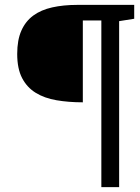

<svg xmlns="http://www.w3.org/2000/svg" viewBox="-20 -691 575 790"><path d="M470.2 -604V79.1H397V-606.9H320.8V-270Q261.7 -270 212.2 -278.6Q162.6 -287.1 126.7 -309.3Q90.8 -331.5 70.8 -370.1Q50.8 -408.7 50.8 -469.2Q50.8 -526.4 67.9 -564.9Q85 -603.5 116.9 -627Q148.9 -650.4 194.8 -660.6Q240.7 -670.9 297.9 -670.9H532.2V-613.8Z"/></svg>

Font: Charis SIL APac
Style: Bold Italic
Weight: 700
Italic angle: -11°
Foundry: SIL International
Version: Version 5.000